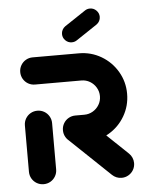

<svg xmlns="http://www.w3.org/2000/svg" viewBox="-51 -738 604 782"><g transform="rotate(-5 251.0 -347.0)"><path d="M96.3 0Q81.1 0 68.3 -7.4Q55.6 -14.8 48.1 -27.6Q40.7 -40.4 40.7 -55.6V-244.8Q40.7 -260 48.1 -272.8Q55.6 -285.6 68.3 -293Q81.1 -300.4 96.3 -300.4Q111.5 -300.4 124.3 -293Q137 -285.6 144.4 -272.8Q151.9 -260 151.9 -244.8V-55.6Q151.9 -40.4 144.4 -27.6Q137 -14.8 124.3 -7.4Q111.5 0 96.3 0ZM470.4 -53.7Q470.4 -38.5 463 -25.7Q455.6 -13 442.8 -5.6Q430 1.9 414.8 1.9Q403.7 1.9 393.9 -2.2Q384.1 -6.3 376.3 -13.7L210.7 -171.5Q202.6 -179.6 198 -189.8Q193.3 -200 193.3 -211.9Q193.3 -227 200.7 -239.8Q208.1 -252.6 220.9 -260Q233.7 -267.4 248.9 -267.4Q259.6 -267.4 269.6 -263.3Q279.6 -259.3 287 -252.2L453.3 -93.7Q461.5 -85.9 465.9 -75.6Q470.4 -65.2 470.4 -53.7ZM193.3 -211.9Q193.3 -227 200.7 -239.8Q208.1 -252.6 220.9 -260Q233.7 -267.4 248.9 -267.4H285.6Q304.8 -267.4 320.7 -276.9Q336.7 -286.3 346.1 -302.2Q355.6 -318.1 355.6 -337.4Q355.6 -356.3 346.1 -372.4Q336.7 -388.5 320.7 -398Q304.8 -407.4 285.6 -407.4H96.3Q81.1 -407.4 68.3 -414.8Q55.6 -422.2 48.1 -435Q40.7 -447.8 40.7 -463Q40.7 -478.1 48.1 -490.9Q55.6 -503.7 68.3 -511.1Q81.1 -518.5 96.3 -518.5H285.6Q334.8 -518.5 376.5 -494.1Q418.1 -469.6 442.4 -428.1Q466.7 -386.7 466.7 -337.4Q466.7 -288.1 442.4 -246.5Q418.1 -204.8 376.5 -180.6Q334.8 -156.3 285.6 -156.3H248.9Q233.7 -156.3 220.9 -163.7Q208.1 -171.1 200.7 -183.9Q193.3 -196.7 193.3 -211.9ZM260.7 -565.6Q245.6 -565.6 234.6 -576.5Q223.7 -587.4 223.7 -602.6Q223.7 -611.9 228 -619.8Q232.2 -627.8 239.6 -633L325.2 -690Q334.4 -696.3 345.9 -696.3Q361.1 -696.3 372 -685.4Q383 -674.4 383 -659.3Q383 -650 378.7 -642Q374.4 -634.1 367 -628.9L281.5 -571.9Q272.2 -565.6 260.7 -565.6Z"/></g></svg>

Font: 26F Galaxy Sans
Style: Regular
Weight: 400
Designer: C₂₉H₂₅N₃O₅
Version: Version 1.100;FEAKit 1.0